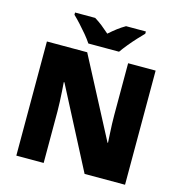

<svg xmlns="http://www.w3.org/2000/svg" viewBox="-130 -1044 1094 1160"><g transform="rotate(15 417.0 -463.5)"><path d="M757 0H504L243 -503H239Q241 -480 243 -447.5Q245 -415 246.5 -382Q248 -349 248 -322V0H77V-714H329L589 -218H592Q591 -241 589 -272Q587 -303 586 -335Q585 -367 585 -391V-714H757ZM322 -767Q307 -790 284.5 -817Q262 -844 238.5 -869.5Q215 -895 196 -913V-927H322Q348 -911 369.5 -894Q391 -877 417 -854Q443 -877 466 -894.5Q489 -912 515 -927H639V-913Q622 -896 598.5 -870.5Q575 -845 552.5 -817.5Q530 -790 514 -767Z"/></g></svg>

Font: Noto Sans Ethiopic Black
Style: Regular
Weight: 900
Designer: Monotype Design Team
Foundry: Monotype Imaging Inc.
Version: Version 2.102; ttfautohint (v1.8.4.7-5d5b)